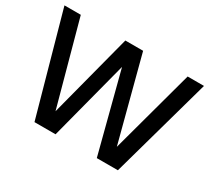

<svg xmlns="http://www.w3.org/2000/svg" viewBox="-145 -1012 1383 1262"><g transform="rotate(30 546.5 -381.5)"><path d="M390 0H230L17 -763H141L314 -131L479 -763H614L780 -130L952 -763H1076L863 0H703L547 -602Z"/></g></svg>

Font: Open Sauce One Medium
Style: Regular
Weight: 500
Designer: Alfredo Marco Pradil
Foundry: Creative Sauce Fz LLC
Version: Version 1.477